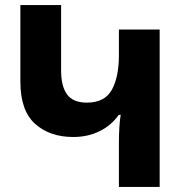

<svg xmlns="http://www.w3.org/2000/svg" viewBox="-20 -734 719 754"><path d="M607 0H447V-179Q447 -200 448.5 -230Q450 -260 454 -283H447V-284Q418 -242 371.5 -219Q325 -196 268 -196Q175 -196 117.5 -248Q60 -300 60 -413V-714H220V-457Q220 -395 243.5 -363Q267 -331 321 -331Q391 -331 419 -381Q447 -431 447 -519V-618H607Z"/></svg>

Font: Noto Sans Armenian SemiCondensed ExtraBold
Style: Regular
Weight: 800
Width: 4
Designer: Monotype Design Team
Foundry: Monotype Imaging Inc.
Version: Version 2.008; ttfautohint (v1.8.4.7-5d5b)